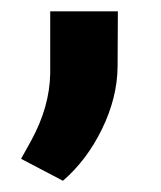

<svg xmlns="http://www.w3.org/2000/svg" viewBox="-20 -140 284 338"><path d="M90.8 178.2 17.1 139.6 34.7 107.9Q67.4 48.3 68.4 -10.7V-120.1H187.5L187 -22.5Q186.5 31.7 159.7 86.9Q132.8 142.1 90.8 178.2Z"/></svg>

Font: RobotoDraft
Style: Bold
Weight: 700
Version: Version 2.001150; 2014